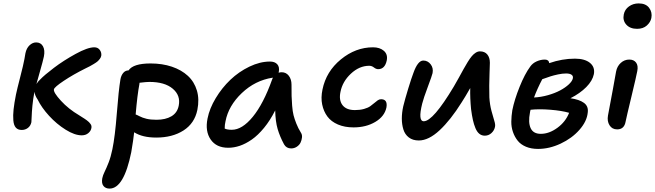

<svg xmlns="http://www.w3.org/2000/svg" viewBox="-20 -816 3862 1132"><path d="M107.9 -49.8Q85.4 -49.8 73.2 -63.7Q61 -77.6 58.6 -106.4Q56.2 -135.3 60.1 -171.4Q64 -207.5 74.2 -258.8Q80.6 -289.6 99.1 -361.3Q117.7 -433.1 124 -467.8Q128.9 -496.1 129.9 -502Q136.2 -532.2 154.3 -549.1Q172.4 -565.9 192.9 -565.9Q220.7 -565.9 233.4 -543Q246.1 -520 238.8 -482.9Q233.4 -457 215.3 -393.8Q197.3 -330.6 194.8 -320.8Q204.1 -335.9 216.8 -347.2Q241.2 -373 297.9 -416Q354.5 -459 425.5 -498Q496.6 -537.1 536.1 -537.1Q557.1 -537.1 568.4 -521.5Q579.6 -505.9 577.1 -487.8Q575.7 -478.5 568.8 -469.2Q562 -460 554.9 -453.9Q547.9 -447.8 532.7 -438.7Q517.6 -429.7 509.8 -425.5Q502 -421.4 482.9 -412.1Q411.6 -376.5 356.2 -339.6Q300.8 -302.7 297.9 -289.1Q294.4 -271 339.1 -222.2Q383.8 -173.3 446.8 -136.2Q451.2 -133.3 462.4 -126.2Q473.6 -119.1 478.5 -116Q483.4 -112.8 492.2 -106.4Q501 -100.1 504.6 -95.9Q508.3 -91.8 512.9 -85.9Q517.6 -80.1 518.8 -74.2Q520 -68.4 519 -62Q516.1 -43.9 500.5 -31Q484.9 -18.1 461.9 -18.1Q420.4 -18.1 367.2 -51.3Q314 -84.5 269.5 -133.1Q225.1 -181.6 202.1 -229Q186 -252 183.1 -274.9Q174.8 -231.9 171.1 -192.9Q167.5 -153.8 166.7 -128.2Q166 -102.5 165 -95.2Q160.2 -73.7 144.5 -61.8Q128.9 -49.8 107.9 -49.8Z M900.9 -4.9Q819.8 -4.9 771 -36.1Q766.6 6.8 753.9 81.1Q710.4 295.9 626 295.9Q602.5 295.9 590.1 280.5Q577.6 265.1 583 234.9Q586.4 217.8 596.9 196.5Q607.4 175.3 620.4 142.3Q633.3 109.4 642.6 64Q658.2 -11.2 668.7 -147Q679.2 -282.7 689.9 -347.2Q693.8 -370.6 706.3 -385.7Q718.8 -400.9 737.8 -400.9Q765.6 -441.9 867.7 -441.9Q936.5 -441.9 993.2 -422.9Q1049.8 -403.8 1087.6 -368.9Q1125.5 -334 1140.9 -282.2Q1156.2 -230.5 1143.6 -168Q1127.4 -88.9 1062 -46.9Q996.6 -4.9 900.9 -4.9ZM801.8 -319.8Q789.6 -256.3 779.8 -141.1Q785.6 -139.6 802.7 -130.6Q819.8 -121.6 843.8 -115.7Q867.7 -109.9 902.8 -109.9Q956.1 -109.9 990.7 -130.4Q1025.4 -150.9 1033.7 -192.9Q1045.9 -252.9 998.5 -293Q951.2 -333 860.8 -333Q843.3 -333 802.7 -328.1Q802.7 -326.7 802.2 -324Q801.8 -321.3 801.8 -319.8Z M1325.7 55.2Q1255.4 55.2 1221.9 6.3Q1188.5 -42.5 1203.6 -117.2Q1215.3 -176.8 1252 -237.5Q1288.6 -298.3 1338.4 -345.7Q1388.2 -393.1 1450.4 -423.1Q1512.7 -453.1 1571.8 -453.1Q1600.6 -453.1 1615 -436.8Q1629.4 -420.4 1623.5 -391.1Q1623.5 -390.1 1623 -388.9Q1622.6 -387.7 1622.6 -387.2Q1631.3 -390.1 1640.6 -390.1Q1667 -390.1 1682.9 -369.1Q1698.7 -348.1 1698.7 -316.9Q1698.7 -271.5 1699.2 -249.5Q1699.7 -227.5 1702.4 -193.1Q1705.1 -158.7 1710.7 -136.7Q1716.3 -114.7 1727.1 -87.4Q1737.8 -60.1 1753.9 -34.2Q1762.2 -22 1760.5 -5.9Q1758.8 10.3 1752 24.7Q1745.1 39.1 1730 49.1Q1714.8 59.1 1696.8 59.1Q1668.5 59.1 1654.8 35.2Q1629.9 -11.2 1616.9 -55.4Q1604 -99.6 1602.5 -165Q1572.8 -106 1536.9 -62.3Q1501 -18.6 1464.8 6.6Q1428.7 31.7 1394 43.5Q1359.4 55.2 1325.7 55.2ZM1309.6 -101.1Q1304.7 -81.1 1304.7 -58.1Q1318.8 -50.8 1346.7 -50.8Q1407.7 -50.8 1470.5 -127.4Q1533.2 -204.1 1584 -346.2Q1585 -350.1 1588.9 -357.9H1586.9Q1483.9 -341.8 1405.5 -267.1Q1327.1 -192.4 1309.6 -101.1Z M2064.5 -64.9Q2012.2 -64.9 1972.4 -82Q1932.6 -99.1 1910.4 -128.9Q1888.2 -158.7 1879.6 -199.5Q1871.1 -240.2 1881.3 -288.1Q1902.8 -394.5 1989.7 -465.8Q2076.7 -537.1 2179.2 -537.1Q2219.2 -537.1 2243.2 -516.4Q2267.1 -495.6 2260.3 -460Q2249.5 -408.2 2209.5 -408.2Q2197.3 -408.2 2184.6 -418.2Q2171.9 -428.2 2157.2 -428.2Q2098.6 -428.2 2048.8 -381.6Q1999 -335 1987.3 -273.9Q1977.1 -225.1 1999.5 -196Q2022 -167 2072.3 -167Q2102.5 -167 2126 -173.6Q2149.4 -180.2 2162.8 -189.7Q2176.3 -199.2 2186.8 -208.5Q2197.3 -217.8 2206.8 -224.4Q2216.3 -231 2226.6 -231Q2266.6 -231 2258.3 -182.1Q2247.1 -129.4 2192.6 -97.2Q2138.2 -64.9 2064.5 -64.9Z M2449.2 12.2Q2413.6 12.2 2390.4 -5.6Q2367.2 -23.4 2358.2 -53Q2349.1 -82.5 2349.1 -116.9Q2349.1 -151.4 2357.4 -189Q2367.2 -229.5 2386.7 -293.2Q2406.2 -356.9 2417.5 -386.2Q2443.4 -459 2475.6 -459Q2502 -459 2519 -437Q2536.1 -415 2530.3 -384.8Q2527.3 -370.6 2502.2 -303.7Q2477.1 -236.8 2469.2 -205.1Q2443.4 -101.1 2478.5 -101.1Q2533.2 -101.1 2655.3 -305.2Q2668.9 -328.1 2685.8 -358.9Q2702.6 -389.6 2713.4 -409.2Q2724.1 -428.7 2737.5 -450.4Q2751 -472.2 2761.5 -484.6Q2772 -497.1 2784.4 -505.1Q2796.9 -513.2 2809.6 -513.2Q2837.9 -513.2 2853 -494.9Q2868.2 -476.6 2868.2 -445.8Q2867.7 -431.6 2866.2 -382.8Q2864.7 -334 2864.5 -310.3Q2864.3 -286.6 2865.2 -242.2Q2867.7 -199.2 2877.7 -161.9Q2887.7 -124.5 2894.5 -103Q2901.4 -81.5 2898.4 -67.9Q2894 -46.4 2877.2 -31.2Q2860.4 -16.1 2838.4 -16.1Q2819.8 -16.1 2806.2 -27.1Q2792.5 -38.1 2783.2 -60.3Q2773.9 -82.5 2768.1 -108.9Q2762.2 -135.3 2757.3 -172.9Q2751 -237.3 2752.4 -296.9Q2722.2 -243.7 2702.1 -212.9Q2636.7 -108.4 2572 -48.1Q2507.3 12.2 2449.2 12.2Z M3152.3 62Q3111.8 62 3081.1 49.1Q3050.3 36.1 3032.5 13.9Q3014.6 -8.3 3004.4 -37.6Q2994.1 -66.9 2994.6 -99.4Q2995.1 -131.8 3000.5 -166Q3013.2 -229 3043.5 -304.2Q3073.7 -379.4 3106.4 -423.8Q3120.1 -443.4 3144 -454.1Q3168 -464.8 3192.4 -464.8Q3215.3 -464.8 3218.3 -443.8Q3294.4 -470.2 3369.6 -470.2Q3427.7 -470.2 3458.3 -445.3Q3488.8 -420.4 3481.4 -378.9Q3473.1 -339.4 3436.5 -302.5Q3399.9 -265.6 3343.3 -236.8Q3395.5 -229.5 3422.9 -209.5Q3450.2 -189.5 3445.3 -152.8Q3440.4 -100.6 3396.2 -50.5Q3352.1 -0.5 3285.4 30.8Q3218.8 62 3152.3 62ZM3317.4 -382.8Q3295.9 -382.8 3269.8 -377.2Q3243.7 -371.6 3226.3 -366Q3209 -360.4 3177.2 -349.1Q3147.9 -293.5 3128.4 -241.2Q3169.4 -243.2 3210.7 -254.9Q3252 -266.6 3282.5 -283Q3313 -299.3 3333.5 -318.4Q3354 -337.4 3357.4 -354Q3360.4 -367.7 3349.9 -375.2Q3339.4 -382.8 3317.4 -382.8ZM3104.5 -151.9Q3093.3 -94.2 3108.6 -60.5Q3124 -26.9 3168.5 -26.9Q3217.8 -26.9 3266.4 -62.5Q3314.9 -98.1 3335.4 -150.9Q3292 -163.6 3225.8 -168.9Q3159.7 -174.3 3108.4 -168.9Q3106.4 -164.6 3104.5 -151.9Z M3736.3 -646Q3694.8 -646 3672.6 -670.7Q3650.4 -695.3 3657.7 -731Q3663.6 -760.3 3688.2 -778.1Q3712.9 -795.9 3745.6 -795.9Q3787.6 -795.9 3807.1 -769.8Q3826.7 -743.7 3820.3 -710Q3815.4 -685.1 3793.5 -665.5Q3771.5 -646 3736.3 -646ZM3618.7 -53.2Q3588.9 -53.2 3573.7 -77.4Q3558.6 -101.6 3564.5 -134.8Q3580.1 -213.9 3593.5 -289.8Q3606.9 -365.7 3612.3 -394Q3618.2 -425.3 3639.9 -445.1Q3661.6 -464.8 3690.4 -464.8Q3716.8 -464.8 3730.2 -447Q3743.7 -429.2 3737.3 -397Q3731.9 -367.2 3702.6 -245.6Q3673.3 -124 3668.5 -99.1Q3660.6 -53.2 3618.7 -53.2Z"/></svg>

Font: Shantell Sans Irregular Bouncy
Style: Italic
Weight: 500
Italic angle: -11.31°
Designer: Stephen Nixon, Anya Danilova, Shantell Martin
Foundry: Arrow Type
Version: Version 1.006;[9816181b4]